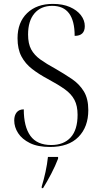

<svg xmlns="http://www.w3.org/2000/svg" viewBox="-20 -744 520 985"><path d="M237 10Q174 10 133.5 -10Q93 -30 73 -61Q53 -92 53 -126Q53 -152 65.5 -167.5Q78 -183 102 -183Q102 -94 136 -47Q170 0 243 0Q307 0 342.5 -39Q378 -78 378 -155Q378 -201 362 -231.5Q346 -262 312.5 -286Q279 -310 225 -339Q180 -363 145 -390Q110 -417 90 -454.5Q70 -492 70 -548Q70 -629 119 -676.5Q168 -724 251 -724Q302 -724 338.5 -708Q375 -692 395 -666Q415 -640 415 -610Q415 -560 363 -560Q363 -714 248 -714Q190 -714 157 -675.5Q124 -637 124 -567Q124 -520 140 -490.5Q156 -461 187.5 -438.5Q219 -416 265 -391Q310 -365 348.5 -339Q387 -313 410 -275.5Q433 -238 433 -179Q433 -93 382.5 -41.5Q332 10 237 10ZM194 213Q205 177 213.5 138Q222 99 226 61H278V70Q264 107 242.5 148Q221 189 201 221H194Z"/></svg>

Font: Noto Serif Display SemiCondensed Light
Style: Regular
Weight: 300
Width: 4
Designer: Monotype Design Team
Foundry: Monotype Imaging Inc.
Version: Version 2.009